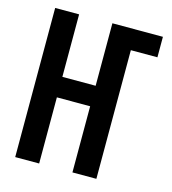

<svg xmlns="http://www.w3.org/2000/svg" viewBox="-109 -825 819 914"><g transform="rotate(15 300.0 -367.5)"><path d="M50 0V-735H168V-427H332V-735H581V-634H450V0H332V-326H168V0Z"/></g></svg>

Font: Iosevka Fixed Extended
Style: Bold
Weight: 700
Width: 7
Monospace: yes
Designer: Belleve Invis
Foundry: Belleve Invis
Version: Version 24.1.1; ttfautohint (v1.8.4)